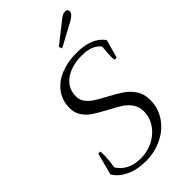

<svg xmlns="http://www.w3.org/2000/svg" viewBox="-279 -1006 1099 1099"><g transform="rotate(-45 270.0 -457.0)"><path d="M318 -805 445 -905Q467 -924 487 -924Q496 -924 501.5 -919Q507 -914 507 -906Q507 -885 472 -865L326 -786ZM11 -81 46 -214H63Q64 -209 64 -194Q64 -148 55 -94Q74 -61 110.5 -41.5Q147 -22 200 -22Q254 -22 300.5 -46Q347 -70 374.5 -111Q402 -152 402 -201Q402 -238 383 -265Q364 -292 336 -310Q308 -328 260 -353Q211 -379 182.5 -398Q154 -417 134 -445.5Q114 -474 114 -513Q114 -575 147 -619.5Q180 -664 237 -687Q294 -710 365 -710Q490 -710 540 -639L509 -528H492Q490 -542 490 -555Q490 -577 495 -632Q459 -678 377 -678Q293 -678 240 -640Q187 -602 187 -536Q187 -507 203.5 -485Q220 -463 245 -447Q270 -431 313 -408Q364 -381 396.5 -359Q429 -337 451.5 -303Q474 -269 474 -222Q474 -155 438 -102Q402 -49 341 -19.5Q280 10 209 10Q137 10 85 -15.5Q33 -41 11 -81Z"/></g></svg>

Font: Trirong Light
Style: Italic
Weight: 300
Italic angle: -12°
Designer: Katatrad Team
Foundry: CadsonDemak
Version: Version 1.001